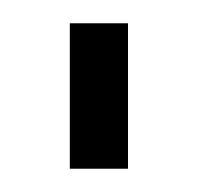

<svg xmlns="http://www.w3.org/2000/svg" viewBox="-20 -500 170 165"><path d="M40 -355V-480H90V-355Z"/></svg>

Font: Glametrix
Style: Regular
Weight: 500
Designer: gluk
Foundry: gluk
Version: Version 0.40